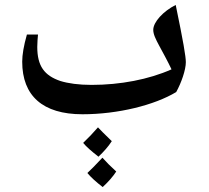

<svg xmlns="http://www.w3.org/2000/svg" viewBox="-20 -598 846 778"><path d="M314 -135C458 -135 606 -172 694 -225C715 -263 733 -315 733 -346C733 -369 723 -428 692 -578C642 -553 601 -509 601 -477C601 -459 611 -439 625 -413C637 -391 661 -347 675 -317C583 -276 467 -254 351 -254C299 -254 256 -260 224 -270C160 -292 131 -330 131 -408C131 -421 133 -452 134 -458H89C76 -412 70 -376 70 -348C70 -210 153 -135 314 -135ZM379 37C400 17 419 -4 433 -26C403 -55 384 -74 377 -82C358 -60 338 -39 317 -19C330 -3 351 15 379 37ZM396 160C419 139 438 117 451 97C430 78 411 59 395 41C367 71 347 91 334 103C348 120 369 139 396 160Z"/></svg>

Font: Noto Naskh Arabic UI
Style: Bold
Weight: 700
Designer: Monotype Design Team, David Williams, Mohamad Dakak and Nizar Qandah
Foundry: Monotype Imaging Inc.
Version: Version 2.016